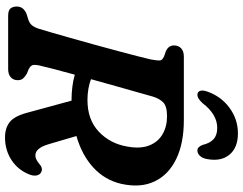

<svg xmlns="http://www.w3.org/2000/svg" viewBox="-122 -834 968 765"><g transform="rotate(90 362.5 -452.0)"><path d="M675.5 -84Q657.5 -39 618 -13.2Q578.5 12.5 528 12.5Q491 12.5 467.2 -6Q443.5 -24.5 430 -74.5L381.5 -252.5Q352 -252.5 326.2 -255.8Q300.5 -259 278 -265.5Q265.5 -219 255.5 -181.2Q245.5 -143.5 241.5 -125Q236.5 -101.5 241.5 -94Q246.5 -86.5 255.5 -82L274 -74.5Q286 -67.5 293 -59.5Q300 -51.5 300 -38.5Q300 -21 288.5 -10.5Q277 0 255.5 0H43.5Q21.5 0 14 -9.5Q6.5 -19 6.5 -34Q6.5 -49.5 15.2 -59.2Q24 -69 38 -74L56 -79.5Q71 -84 79.8 -93.2Q88.5 -102.5 95 -122Q99.5 -136 109.2 -169.8Q119 -203.5 131.8 -248.5Q144.5 -293.5 158 -342.5Q171.5 -391.5 183.8 -437.2Q196 -483 205 -518Q214 -553 217.5 -569Q222 -593.5 221.5 -604Q221 -614.5 204.5 -621.5L185.5 -628Q161.5 -638.5 161.5 -660.5Q161.5 -678.5 173 -689.2Q184.5 -700 206 -700H459.5Q551.5 -700 614.2 -669.5Q677 -639 703.5 -583Q730 -527 713 -450.5Q698 -385.5 648.5 -339.8Q599 -294 522.5 -272L555 -161.5Q570.5 -108.5 599.5 -108.5Q609.5 -108.5 618.5 -113.8Q627.5 -119 636 -126Q640.5 -131 649 -133.5Q657.5 -136 664.5 -132.5Q676 -128 679.2 -114.8Q682.5 -101.5 675.5 -84ZM365 -575.5Q360 -557 349 -518.5Q338 -480 324 -430.5Q310 -381 296 -330Q313 -323.5 333.8 -319.8Q354.5 -316 379 -316Q457.5 -316 505.2 -361.2Q553 -406.5 564.5 -475Q574 -527 560 -562.2Q546 -597.5 515.2 -615.2Q484.5 -633 444 -633Q404 -633 388.5 -617.8Q373 -602.5 365 -575.5ZM490 -833Q436 -833 391.5 -774.5Q372.5 -754 359 -754Q346.5 -754 342.8 -764.2Q339 -774.5 344.5 -791Q363.5 -847.5 409.5 -881.5Q455.5 -915.5 512 -915.5Q569 -915.5 597 -881.5Q625 -847.5 614 -791Q611 -774.5 601.5 -764.2Q592 -754 580 -754Q566 -754 558 -774.5Q551 -804 535 -818.5Q519 -833 490 -833Z"/></g></svg>

Font: Fraunces 9pt SuperSoft SemiBold
Style: Italic
Weight: 600
Italic angle: -16°
Version: Version 1.000;[0bf87f6ff]